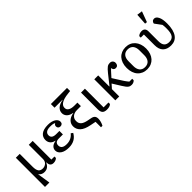

<svg xmlns="http://www.w3.org/2000/svg" viewBox="161 -1963 3343 3343"><g transform="rotate(-45 1832.5 -291.5)"><path d="M85 -518H181V-201Q181 -123 206.5 -88Q232 -53 287 -53Q335 -53 369.5 -83.5Q404 -114 404 -170V-518H500V-58H576V-22Q560 -6 537.5 3Q515 12 487 12Q448 12 426.5 -10.5Q405 -33 405 -77V-85H400Q381 -40 347.5 -14Q314 12 263 12Q198 12 161 -37H157L193 200H85Z M867 12Q768 12 713 -26Q658 -64 658 -123Q658 -164 687.5 -195Q717 -226 782 -237V-241Q726 -252 696.5 -287Q667 -322 667 -373Q667 -407 680 -436Q693 -465 719.5 -486Q746 -507 787 -518.5Q828 -530 885 -530Q931 -530 967.5 -520.5Q1004 -511 1029 -495Q1054 -479 1067 -458Q1080 -437 1080 -414Q1080 -385 1064 -369.5Q1048 -354 1022 -354Q996 -354 980 -369Q964 -384 964 -410Q964 -431 974 -442.5Q984 -454 995 -459V-461Q980 -471 956.5 -475.5Q933 -480 891 -480Q825 -480 794.5 -456.5Q764 -433 764 -395V-390Q764 -312 874 -312H952V-226H849Q801 -226 779.5 -204.5Q758 -183 758 -150V-145Q758 -105 787.5 -81.5Q817 -58 881 -58Q995 -58 1062 -144L1098 -118Q1026 12 867 12Z M1509 21 1408 1Q1284 -23 1230 -75Q1176 -127 1176 -199Q1176 -261 1218.5 -304Q1261 -347 1342 -361V-365Q1272 -377 1236 -413.5Q1200 -450 1200 -500Q1200 -557 1242.5 -597.5Q1285 -638 1373 -654V-658H1178V-748H1575V-672L1516 -665Q1404 -653 1351.5 -619Q1299 -585 1299 -537V-528Q1299 -486 1338 -462.5Q1377 -439 1449 -439H1522V-353H1423Q1392 -353 1365.5 -344.5Q1339 -336 1320 -320Q1301 -304 1290 -282.5Q1279 -261 1279 -234V-221Q1279 -172 1313.5 -140Q1348 -108 1429 -92L1496 -79Q1541 -71 1562 -48.5Q1583 -26 1583 19Q1583 51 1572.5 88.5Q1562 126 1545 155H1509Z M1786 -518V-58H1906V-21Q1873 12 1803 12Q1743 12 1716.5 -16Q1690 -44 1690 -107V-518Z M2017 -518H2113V-245H2118L2262 -426Q2287 -457 2306 -477Q2325 -497 2341.5 -509Q2358 -521 2374 -525.5Q2390 -530 2408 -530Q2443 -530 2463 -509.5Q2483 -489 2483 -459Q2483 -427 2466.5 -408.5Q2450 -390 2422 -390Q2396 -390 2380.5 -405.5Q2365 -421 2363 -448H2361Q2347 -436 2330 -418.5Q2313 -401 2296 -381L2243 -322L2354 -147Q2360 -138 2368 -126Q2376 -114 2385.5 -101.5Q2395 -89 2404 -77.5Q2413 -66 2420 -58H2490V-22Q2478 -7 2457 2.5Q2436 12 2410 12Q2391 12 2375.5 7.5Q2360 3 2344.5 -9Q2329 -21 2312.5 -42.5Q2296 -64 2274 -99L2178 -253L2113 -180V0H2017Z M2795 -42Q2829 -42 2854.5 -53.5Q2880 -65 2896.5 -86Q2913 -107 2921 -135.5Q2929 -164 2929 -198V-320Q2929 -354 2921 -382.5Q2913 -411 2896.5 -432Q2880 -453 2854.5 -464.5Q2829 -476 2795 -476Q2760 -476 2735 -464.5Q2710 -453 2693.5 -432Q2677 -411 2669 -382.5Q2661 -354 2661 -320V-198Q2661 -164 2669 -135.5Q2677 -107 2693.5 -86Q2710 -65 2735 -53.5Q2760 -42 2795 -42ZM2795 12Q2741 12 2696.5 -7Q2652 -26 2620.5 -61Q2589 -96 2572 -146.5Q2555 -197 2555 -259Q2555 -321 2572 -371Q2589 -421 2620.5 -456.5Q2652 -492 2696.5 -511Q2741 -530 2795 -530Q2849 -530 2893 -511Q2937 -492 2968.5 -456.5Q3000 -421 3017.5 -371Q3035 -321 3035 -259Q3035 -197 3017.5 -146.5Q3000 -96 2968.5 -61Q2937 -26 2893 -7Q2849 12 2795 12Z M3102 -496Q3118 -512 3141.5 -521Q3165 -530 3192 -530Q3232 -530 3253.5 -507.5Q3275 -485 3275 -440V-199Q3275 -121 3307 -87Q3339 -53 3399 -53Q3432 -53 3457 -63Q3482 -73 3499 -95.5Q3516 -118 3524.5 -155.5Q3533 -193 3533 -249Q3533 -275 3532 -300.5Q3531 -326 3527 -348L3436 -471Q3438 -494 3454.5 -512Q3471 -530 3499 -530Q3544 -530 3573 -473Q3602 -416 3602 -309Q3602 -225 3586.5 -164.5Q3571 -104 3542 -64.5Q3513 -25 3472.5 -6.5Q3432 12 3381 12Q3284 12 3231.5 -41Q3179 -94 3179 -195V-459H3102ZM3328 -578 3341 -783 3441 -769 3369 -574Z"/></g></svg>

Font: IBM Plex Serif Text
Style: Regular
Weight: 450
Designer: Mike Abbink, Paul van der Laan, Pieter van Rosmalen
Foundry: Bold Monday
Version: Version 3.001